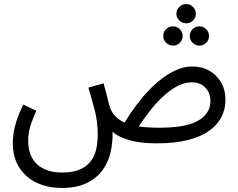

<svg xmlns="http://www.w3.org/2000/svg" viewBox="-20 -695 1172 947"><path d="M284 232Q232 232 188.5 217.5Q145 203 112 174.5Q79 146 61 105Q43 64 43 11Q43 -8 46.5 -35.5Q50 -63 61.5 -99Q73 -135 95 -179L159 -149Q146 -119 136.5 -93.5Q127 -68 123 -45.5Q119 -23 119 0Q119 51 139.5 86Q160 121 197.5 138.5Q235 156 284 156Q338 156 372.5 141.5Q407 127 427 101Q447 75 454.5 41.5Q462 8 462 -30Q462 -94 448 -148Q434 -202 416 -263L491 -284Q502 -245 507.5 -222Q513 -199 516.5 -185Q520 -171 524 -160Q533 -138 550 -120.5Q567 -103 595.5 -90Q624 -77 666.5 -71Q709 -65 768 -65Q816 -65 855.5 -70Q895 -75 925 -85.5Q955 -96 976 -112.5Q997 -129 1007.5 -150Q1018 -171 1018 -198Q1018 -222 1007.5 -242.5Q997 -263 976.5 -276Q956 -289 926 -289Q890 -289 853.5 -269.5Q817 -250 781.5 -216.5Q746 -183 715 -142.5Q684 -102 657 -60L579 -63Q596 -95 623 -135Q650 -175 684 -216Q718 -257 758 -291Q798 -325 841 -346Q884 -367 929 -367Q977 -367 1013 -346Q1049 -325 1070.5 -288.5Q1092 -252 1092 -201Q1092 -157 1072.5 -118.5Q1053 -80 1012.5 -50.5Q972 -21 907.5 -4.5Q843 12 753 12Q686 12 639 1.5Q592 -9 562.5 -26Q533 -43 518 -61.5Q503 -80 499 -97L535 -49Q537 3 526 53.5Q515 104 486 144Q457 184 407.5 208Q358 232 284 232ZM899 -580Q879 -580 864.5 -594Q850 -608 850 -627Q850 -647 864.5 -661Q879 -675 899 -675Q918 -675 932 -661Q946 -647 946 -627Q946 -608 932 -594Q918 -580 899 -580ZM834 -470Q814 -470 799.5 -484Q785 -498 785 -517Q785 -537 799 -551Q813 -565 834 -565Q853 -565 867 -551Q881 -537 881 -517Q881 -498 867 -484Q853 -470 834 -470ZM964 -470Q944 -470 930 -484Q916 -498 916 -517Q916 -537 930 -551Q944 -565 964 -565Q983 -565 997 -551Q1011 -537 1011 -517Q1011 -498 997 -484Q983 -470 964 -470Z"/></svg>

Font: Noto Sans Arabic Condensed
Style: Regular
Weight: 400
Width: 3
Designer: Monotype Design Team, Nadine Chahine, Nizar Qandah and Khaled Hosny
Foundry: Monotype Imaging Inc.
Version: Version 2.012